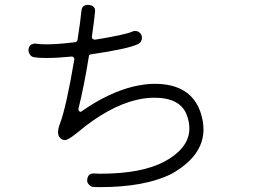

<svg xmlns="http://www.w3.org/2000/svg" viewBox="-20 -756 1040 788"><path d="M391 12Q373 12 363.5 11.5Q354 11 345 1.5Q336 -8 338 -18Q340 -45 366 -44Q371 -44 378.5 -43.5Q386 -43 390 -43Q562 -43 655 -93Q788 -165 748 -280Q723 -355 613 -355Q578 -355 540 -346Q426 -319 299 -213Q260 -181 247 -181Q238 -181 230 -187Q208 -203 227 -251Q252 -318 285 -512Q286 -516 282.5 -520Q279 -524 276 -524Q214 -518 170 -518Q138 -518 120 -521Q108 -523 102 -533.5Q96 -544 97 -553Q100 -577 125 -577Q145 -574 171 -574Q218 -574 289 -583Q296 -585 298 -591Q311 -675 314 -710Q316 -737 342 -736Q373 -734 370 -707Q368 -682 357 -605Q357 -601 360 -596L369 -593Q493 -613 522 -626Q528 -629 534 -629Q552 -629 560 -613Q565 -601 560.5 -590Q556 -579 546 -575Q505 -555 353 -533Q345 -531 345 -526Q325 -402 302 -310Q301 -304 306 -299Q310 -297 312 -297Q424 -376 528 -401Q576 -412 615 -412Q761 -412 802 -298Q857 -139 683 -42Q574 12 391 12Z"/></svg>

Font: Shin Retro Maru Gothic Regular
Style: Regular
Weight: 400
Designer: Iose
Foundry: Typographish
Version: Version 1.002